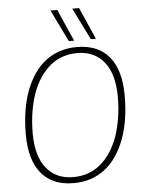

<svg xmlns="http://www.w3.org/2000/svg" viewBox="-61 -962 760 1019"><g transform="rotate(-5 319.5 -452.5)"><path d="M290 9Q178 9 118.5 -62.5Q59 -134 59 -271Q59 -338 68.5 -396.5Q78 -455 96.5 -503.5Q115 -552 141.5 -590.5Q168 -629 202.5 -655.5Q237 -682 279 -695.5Q321 -709 369 -709Q482 -709 541 -637.5Q600 -566 600 -429Q600 -362 590.5 -303.5Q581 -245 562.5 -196.5Q544 -148 517.5 -109.5Q491 -71 456.5 -44.5Q422 -18 380.5 -4.5Q339 9 290 9ZM291 -23Q334 -23 370.5 -36Q407 -49 437 -74.5Q467 -100 490.5 -135.5Q514 -171 530 -216Q546 -261 554.5 -314.5Q563 -368 563 -427Q563 -548 511.5 -612.5Q460 -677 368 -677Q326 -677 289 -664Q252 -651 222 -625.5Q192 -600 168.5 -564.5Q145 -529 129 -484Q113 -439 104.5 -385.5Q96 -332 96 -273Q96 -152 147.5 -87.5Q199 -23 291 -23ZM330 -744 247 -914H283L358 -744ZM447 -744 363 -914H399L474 -744Z"/></g></svg>

Font: Georama ExtraCondensed Thin ExtraLight
Style: Italic
Weight: 250
Italic angle: -9°
Version: Version 1.001